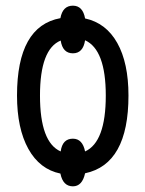

<svg xmlns="http://www.w3.org/2000/svg" viewBox="-20 -606 512 677"><path d="M433 -269Q433 -384 393.5 -454.5Q354 -525 280 -541Q272 -586 237 -586Q201 -586 193 -542Q40 -514 40 -269Q40 -153 80 -81Q120 -9 193 6Q202 51 237 51Q270 51 280 5Q433 -27 433 -269ZM353 -269Q353 -105 280 -72Q271 -117 237 -117Q200 -117 194 -72Q121 -104 121 -269Q121 -433 194 -463Q201 -418 237 -418Q273 -418 280 -464Q353 -431 353 -269Z"/></svg>

Font: Noto Sans Display Condensed
Style: Regular
Weight: 400
Width: 3
Designer: Monotype Design Team
Foundry: Monotype Imaging Inc.
Version: Version 1.900